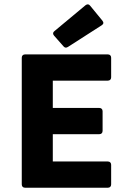

<svg xmlns="http://www.w3.org/2000/svg" viewBox="-20 -880 602 900"><path d="M233.4 -712.9 277.3 -663.1C283.2 -656.2 290 -654.3 298.8 -660.2L457 -761.7C465.8 -767.6 466.8 -774.4 460 -783.2L402.3 -853.5C396.5 -861.3 388.7 -861.3 380.9 -855.5L235.4 -734.4C227.5 -728.5 226.6 -720.7 233.4 -712.9ZM82 -609.4V-15.6C82 -5.9 87.9 0 97.7 0H485.4C495.1 0 501 -5.9 501 -15.6V-107.4C501 -117.2 495.1 -123 485.4 -123H227.5V-251H445.3C455.1 -251 460.9 -256.8 460.9 -266.6V-358.4C460.9 -368.2 455.1 -374 445.3 -374H227.5V-502H485.4C495.1 -502 501 -507.8 501 -517.6V-609.4C501 -619.1 495.1 -625 485.4 -625H97.7C87.9 -625 82 -619.1 82 -609.4Z"/></svg>

Font: Ed Sans Neue
Style: Bold
Weight: 700
Designer: Stephen Hutchings
Version: Version 1.004;PS 001.004;hotconv 1.0.88;makeotf.lib2.5.64775